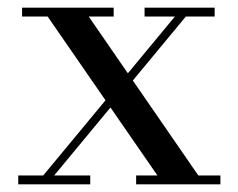

<svg xmlns="http://www.w3.org/2000/svg" viewBox="-20 -480 620 500"><path d="M334.5 0V-23H390L104 -437H37.5V-460H276V-437H211L496.5 -23H554V0ZM27.5 0V-23H92.5L435.5 -437H356.5V-460H539V-437H464L121 -23H215V0Z"/></svg>

Font: BodoniModa 10 Custom
Style: Regular
Weight: 400
Designer: Owen Earl
Foundry: indestructible type
Version: Version 2.005